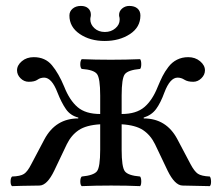

<svg xmlns="http://www.w3.org/2000/svg" viewBox="-20 -633 746 655"><path d="M459 -580.1Q459 -540 423.1 -516.6Q387.2 -493.2 337.2 -493.2Q287.1 -493.2 252 -517.1Q216.8 -541 216.8 -580.1Q216.8 -594.2 227.8 -603.5Q238.8 -612.8 255.9 -612.8Q272 -612.8 281 -604.5Q290 -596.2 290 -583Q290 -578.1 289.1 -575Q288.1 -571.8 288.1 -566.9Q288.1 -549.8 302 -536.9Q315.9 -523.9 337.9 -523.9Q358.9 -523.9 373.5 -536.4Q388.2 -548.8 388.2 -565.9Q388.2 -571.8 387.2 -575.2Q386.2 -577.1 386.2 -582Q386.2 -595.2 396.7 -604Q407.2 -612.8 420.9 -612.8Q439 -612.8 449 -604Q459 -595.2 459 -580.1ZM115.2 0Q41 1 21 2Q16.1 -2 16.1 -13.9Q16.1 -25.9 21 -30.8Q49.8 -31.7 62 -39.8Q74.2 -47.9 86.9 -73.2L131.8 -158.2Q169.9 -229 247.1 -229V-231.9Q220.2 -238.8 205.1 -260.5Q189.9 -282.2 175.8 -317.9Q156.7 -367.7 130.9 -368.2Q117.7 -368.2 107.9 -361.1Q98.1 -354 78.1 -354Q62 -354 50 -366Q38.1 -377.9 38.1 -393.1Q38.1 -410.2 54.4 -424.1Q70.8 -438 95.2 -438Q134.3 -438 157.2 -410.4Q180.2 -382.8 199.2 -336.9Q217.3 -291 244.6 -267.6Q272 -244.1 321.8 -244.1V-307.1Q321.8 -366.2 310.8 -380.6Q299.8 -395 258.8 -397.9Q253.9 -401.9 253.9 -413.8Q253.9 -425.8 258.8 -431.2Q304.7 -429.2 357.9 -429.2Q409.7 -429.2 458 -431.2Q461.9 -426.3 461.9 -414.1Q461.9 -401.9 458 -397.9Q417 -394 406 -380.1Q395 -366.2 395 -307.1V-244.1Q444.8 -244.1 472.4 -267.6Q500 -291 518.1 -336.9Q526.9 -357.9 534.4 -373Q542 -388.2 554.4 -404.5Q566.9 -420.9 584 -429.4Q601.1 -438 622.1 -438Q646 -438 662.6 -424.1Q679.2 -410.2 679.2 -393.1Q679.2 -377.9 667 -366Q654.8 -354 639.2 -354Q620.1 -354 609.1 -361.1Q598.1 -368.2 585.9 -368.2Q560.1 -368.2 541 -317.9Q527.8 -281.7 512.5 -261Q497.1 -240.2 470.2 -231.9V-229Q547.4 -229 585 -158.2L629.9 -73.2Q643.1 -48.3 655 -40.3Q667 -32.2 695.8 -30.8Q699.7 -25.9 700 -13.9Q700.2 -2 695.8 2L602.1 0Q576.2 -1 551.8 -50.8L508.8 -141.1Q493.7 -171.9 468.3 -189Q442.9 -206.1 395 -209V-122.1Q395 -63 406 -48.6Q417 -34.2 458 -30.8Q461.9 -25.9 461.9 -13.9Q461.9 -2 458 2Q414.1 0 358.9 0Q304.7 0 258.8 2Q253.9 -2 253.9 -13.9Q253.9 -25.9 258.8 -30.8Q299.8 -34.7 310.8 -48.8Q321.8 -63 321.8 -122.1V-209Q273.9 -206.1 248.5 -189Q223.1 -171.9 208 -141.1L165 -50.8Q141.1 -1 115.2 0Z"/></svg>

Font: Linux Libertine O
Style: Regular
Weight: 400
Designer: Philipp H. Poll
Foundry: Philipp H. Poll
Version: Version 5.3.0